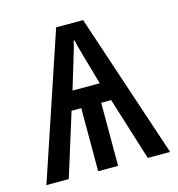

<svg xmlns="http://www.w3.org/2000/svg" viewBox="-86 -613 637 688"><g transform="rotate(-15 232.5 -268.5)"><path d="M283 -537 462 0H379L306 -234H269V0H195V-234H159L86 0H3L183 -537ZM235 -474H231Q228 -459 223.5 -444Q219 -429 214 -412L181 -303H282L251 -412Q246 -431 241.5 -446.5Q237 -462 235 -474Z"/></g></svg>

Font: Avrile Sans Condensed
Style: Regular
Weight: 400
Width: 3
Designer: Monotype Design Team
Foundry: Monotype Imaging Inc.
Version: Version 2.001;September 10, 2019;FontCreator 11.5.0.2425 64-